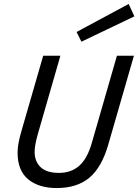

<svg xmlns="http://www.w3.org/2000/svg" viewBox="-20 -937 700 972"><path d="M444.6 -212.9 572 -655H658L528.3 -205.6Q495 -89.7 432.5 -37.3Q369.9 15 267.3 15Q176 15 122.5 -29.4Q69 -73.8 69 -164.5Q69 -187 74.1 -214.7Q79.2 -242.4 92 -285.6L198.7 -655H285.7L172.3 -260.9Q162.4 -226.1 158.9 -204.8Q155.3 -183.4 155.3 -168.3Q155.3 -119.2 185.9 -90.4Q216.5 -61.7 278.7 -61.7Q340.1 -61.7 381.1 -97.8Q422 -133.9 444.6 -212.9ZM367.7 -775.1 631.4 -916.9 660.2 -854.1 392.2 -726Z"/></svg>

Font: Intel One Mono Light
Style: Italic
Weight: 300
Italic angle: -16°
Monospace: yes
Designer: Fred Shallcrass
Foundry: Frere-Jones Type LLC
Version: Version 1.004